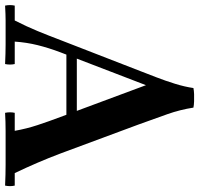

<svg xmlns="http://www.w3.org/2000/svg" viewBox="-44 -728 765 736"><g transform="rotate(90 338.0 -360.5)"><path d="M-8 2Q-12 -17 -8 -35H49Q72 -80 89.5 -122.5Q107 -165 124 -210L244 -519Q254 -545 267 -578.5Q280 -612 291.5 -649Q303 -686 308 -720Q318 -722 331.5 -722.5Q345 -723 359 -722.5Q373 -722 383 -720L297 -538L171 -210Q154 -165 143.5 -122.5Q133 -80 130 -35H216Q220 -17 216 2Q175 0 140 0Q105 0 88 0Q70 0 48.5 0Q27 0 -8 2ZM634 -35H682Q686 -17 682 2Q659 1 640.5 0.5Q622 0 601.5 0Q581 0 552 0Q510 0 473.5 0Q437 0 403 2Q399 -17 403 -35H472Q464 -80 450 -122.5Q436 -165 419 -210L297 -538L383 -720Q391 -669 407.5 -622Q424 -575 448 -509L559 -210Q576 -165 594.5 -122Q613 -79 634 -35ZM432 -233H170V-273H432Z"/></g></svg>

Font: Poltawski Nowy SemiBold
Style: Regular
Weight: 600
Version: Version 1.001;gftools[0.9.25]